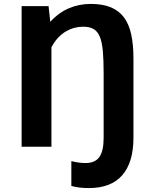

<svg xmlns="http://www.w3.org/2000/svg" viewBox="-20 -745 788 975"><path d="M431.6 210Q379.4 210 342.3 199.2V73.2Q382.3 83 413.6 83Q463.4 83 484.9 52Q506.3 21 506.3 -44.9V-373Q506.3 -440.9 502.2 -486.3Q498 -531.7 486.6 -559.1Q475.1 -586.4 454.8 -597.9Q434.6 -609.4 401.9 -609.4Q379.9 -609.4 357.7 -603.5Q335.4 -597.7 314.2 -585.2Q293 -572.8 274.4 -552.7Q255.9 -532.7 241.2 -504.9V0H89.8V-713.9H226.6L235.4 -634.3Q278.3 -681.2 330.1 -703.1Q381.8 -725.1 440.4 -725.1Q502 -725.1 543.7 -707.5Q585.4 -689.9 610.6 -655.3Q635.7 -620.6 646.7 -568.6Q657.7 -516.6 657.7 -447.8V-45.9Q657.7 79.6 600.8 144.8Q543.9 210 431.6 210Z"/></svg>

Font: Zoram GWebM
Style: Bold
Weight: 700
Foundry: Ascender Corporation
Version: Version 1.000